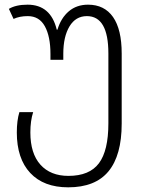

<svg xmlns="http://www.w3.org/2000/svg" viewBox="-20 -562 624 822"><path d="M52 5Q52 -46 63 -82H122Q110 -45 110 5Q110 95 153 143Q196 191 273 191Q363 191 403.5 137Q444 83 444 -34V-333Q444 -493 352 -493Q304 -493 277.5 -449Q251 -405 251 -332V-306H196V-331Q196 -406 172 -449.5Q148 -493 99 -493Q64 -493 38 -481L18 -524Q48 -542 98 -542Q197 -542 223 -435H226Q241 -485 274.5 -513.5Q308 -542 357 -542Q427 -542 464 -489Q501 -436 501 -333V-33Q501 103 444.5 171.5Q388 240 272 240Q167 240 109.5 178.5Q52 117 52 5Z"/></svg>

Font: Noto Sans Georgian Light
Style: Regular
Weight: 300
Designer: Monotype Design team
Foundry: Monotype Imaging Inc.
Version: Version 1.000